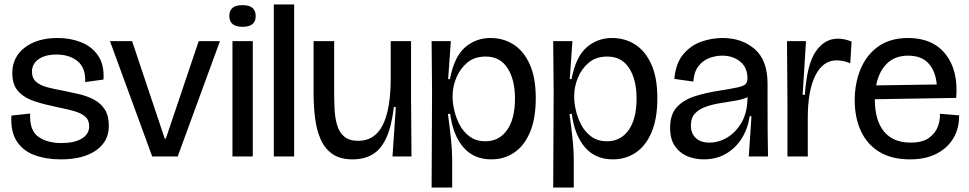

<svg xmlns="http://www.w3.org/2000/svg" viewBox="-20 -700 4334 859"><path d="M252 13Q186 13 134.5 -6Q83 -25 55 -68Q27 -111 31 -183L115 -192Q111 -118 150.5 -89Q190 -60 255 -60Q313 -60 346 -80Q379 -100 379 -135Q379 -163 361 -178.5Q343 -194 311.5 -203Q280 -212 239 -220Q185 -231 138.5 -245.5Q92 -260 63.5 -289.5Q35 -319 35 -373Q35 -444 90.5 -487Q146 -530 238 -530Q295 -530 343 -511Q391 -492 419 -451Q447 -410 443 -344L361 -333Q364 -396 327.5 -426Q291 -456 233 -456Q182 -456 152.5 -435Q123 -414 123 -380Q123 -350 141.5 -334Q160 -318 192 -309.5Q224 -301 264 -294Q299 -287 335 -278.5Q371 -270 401 -254Q431 -238 449 -210Q467 -182 467 -137Q467 -67 409.5 -27Q352 13 252 13Z M661 0 472 -516H571L717 -80H722L869 -516H964L775 0Z M1020 0V-516H1111V0ZM1065 -580Q1006 -580 1006 -629Q1006 -677 1065 -677Q1124 -677 1124 -628Q1124 -580 1065 -580Z M1205 0V-680H1296V0Z M1558 13Q1501 13 1466.5 -11.5Q1432 -36 1414 -78Q1396 -120 1389.5 -172.5Q1383 -225 1383 -282V-516H1475V-288Q1475 -248 1477 -209.5Q1479 -171 1488.5 -139.5Q1498 -108 1520 -89Q1542 -70 1583 -70Q1657 -70 1692.5 -141Q1728 -212 1728 -349V-516H1819V-264L1821 0H1736L1751 -221H1742Q1732 -134 1708 -82.5Q1684 -31 1646.5 -9Q1609 13 1558 13Z M1911 139 1913 -287 1911 -516H1997L1985 -346H1993Q2012 -446 2060.5 -488Q2109 -530 2174 -530Q2232 -530 2277.5 -501Q2323 -472 2350 -412.5Q2377 -353 2377 -261Q2377 -169 2351 -108Q2325 -47 2280 -17Q2235 13 2178 13Q2100 13 2053.5 -40.5Q2007 -94 1994 -191L1984 -190Q1993 -124 1998 -75Q2003 -26 2003 14V139ZM2152 -68Q2213 -68 2248.5 -118Q2284 -168 2284 -259Q2284 -344 2250.5 -395.5Q2217 -447 2153 -447Q2102 -447 2069.5 -419Q2037 -391 2021 -351Q2005 -311 2005 -273V-263Q2005 -239 2012.5 -206Q2020 -173 2036.5 -141.5Q2053 -110 2081.5 -89Q2110 -68 2152 -68Z M2455 139 2457 -287 2455 -516H2541L2529 -346H2537Q2556 -446 2604.5 -488Q2653 -530 2718 -530Q2776 -530 2821.5 -501Q2867 -472 2894 -412.5Q2921 -353 2921 -261Q2921 -169 2895 -108Q2869 -47 2824 -17Q2779 13 2722 13Q2644 13 2597.5 -40.5Q2551 -94 2538 -191L2528 -190Q2537 -124 2542 -75Q2547 -26 2547 14V139ZM2696 -68Q2757 -68 2792.5 -118Q2828 -168 2828 -259Q2828 -344 2794.5 -395.5Q2761 -447 2697 -447Q2646 -447 2613.5 -419Q2581 -391 2565 -351Q2549 -311 2549 -273V-263Q2549 -239 2556.5 -206Q2564 -173 2580.5 -141.5Q2597 -110 2625.5 -89Q2654 -68 2696 -68Z M3129 13Q3088 13 3054 -1.5Q3020 -16 2999 -47Q2978 -78 2978 -128Q2978 -188 3008 -220.5Q3038 -253 3087.5 -269Q3137 -285 3196 -294Q3253 -303 3280 -309Q3307 -315 3315.5 -323.5Q3324 -332 3324 -350Q3324 -398 3291.5 -424.5Q3259 -451 3211 -451Q3181 -451 3152.5 -440Q3124 -429 3104.5 -403.5Q3085 -378 3082 -335L2997 -347Q3003 -416 3036 -456Q3069 -496 3116 -513Q3163 -530 3212 -530Q3300 -530 3357 -480Q3414 -430 3414 -326V-228Q3414 -171 3414.5 -114Q3415 -57 3416 0H3330Q3333 -46 3336 -89Q3339 -132 3342 -180H3334Q3326 -125 3299 -81.5Q3272 -38 3228.5 -12.5Q3185 13 3129 13ZM3154 -62Q3196 -62 3234 -85Q3272 -108 3297 -150.5Q3322 -193 3324 -254L3325 -265Q3302 -255 3269.5 -249.5Q3237 -244 3202.5 -238.5Q3168 -233 3138 -222.5Q3108 -212 3089.5 -192.5Q3071 -173 3071 -138Q3071 -104 3092.5 -83Q3114 -62 3154 -62Z M3503 0V-245L3501 -516H3586L3571 -276H3581Q3590 -412 3629.5 -469.5Q3669 -527 3728 -527Q3759 -527 3790 -514L3784 -417Q3767 -424 3751.5 -427Q3736 -430 3723 -430Q3662 -430 3628 -362.5Q3594 -295 3594 -172V0Z M4051 13Q3970 13 3915 -20Q3860 -53 3832 -113Q3804 -173 3804 -252Q3804 -328 3830.5 -391.5Q3857 -455 3910 -492.5Q3963 -530 4043 -530Q4153 -530 4210.5 -457.5Q4268 -385 4258 -262L3894 -256Q3894 -161 3935 -111.5Q3976 -62 4054 -62Q4107 -62 4136 -83Q4165 -104 4176 -134Q4187 -164 4185 -191L4271 -184Q4272 -128 4246.5 -83.5Q4221 -39 4171.5 -13Q4122 13 4051 13ZM4043 -451Q3983 -451 3947 -414.5Q3911 -378 3900 -318L4171 -322Q4166 -381 4134.5 -416Q4103 -451 4043 -451Z"/></svg>

Font: Bricolage Grotesque 48pt
Style: Regular
Weight: 400
Designer: Mathieu Triay
Foundry: Atelier Triay
Version: Version 1.000; ttfautohint (v1.8.4.7-5d5b);gftools[0.9.32]